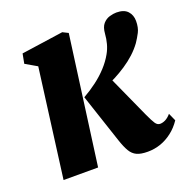

<svg xmlns="http://www.w3.org/2000/svg" viewBox="-108 -669 766 781"><g transform="rotate(-20 275.5 -279.0)"><path d="M41 0 102.5 -470 52.5 -499 60.5 -541 241.5 -567 265.5 -555 190.5 0ZM403 9Q373 9 355.8 1Q338.5 -7 327.5 -25.5Q316.5 -44 306 -75.5L235.5 -287.5Q266.5 -305 294 -325.8Q321.5 -346.5 343.5 -370.5Q365.5 -394.5 380 -420.5Q390.5 -439 396 -459.5Q401.5 -480 403 -501.5Q405 -529.5 417.2 -543.5Q429.5 -557.5 445.8 -562.2Q462 -567 475.5 -567Q508.5 -567 524 -550Q539.5 -533 539.5 -507.5Q539.5 -478.5 529.5 -459.2Q519.5 -440 508 -423Q492.5 -401.5 471.5 -382.2Q450.5 -363 426.2 -347Q402 -331 377.8 -318.5Q353.5 -306 330.5 -297L351 -346.5L445.5 -137.5Q460.5 -104.5 468.8 -92.5Q477 -80.5 488.5 -80.5Q500 -80.5 512 -86.5Q524 -92.5 536 -106.5L551 -73Q533 -46 509.2 -27.8Q485.5 -9.5 458.8 -0.2Q432 9 403 9Z"/></g></svg>

Font: Merriweather 20pt Black
Style: Italic
Weight: 900
Italic angle: -7.8°
Version: Version 2.101